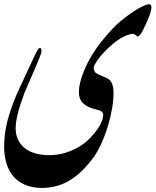

<svg xmlns="http://www.w3.org/2000/svg" viewBox="-20 -634 753 929"><path d="M712.4 -594.7Q709.5 -576.2 703.4 -559.1Q697.3 -542 682.9 -511.2Q668.5 -480.5 665.5 -476.1Q653.8 -457.5 645 -457.5Q638.7 -461.9 633.5 -466.1Q628.4 -470.2 624 -470.2Q605.5 -470.2 575.4 -455.1Q545.4 -439.9 509.5 -407Q473.6 -374 453.6 -345.5Q433.6 -316.9 433.6 -306.2Q433.6 -290 443.8 -281.2Q452.6 -274.4 475.3 -265.6Q498 -256.8 505.4 -251Q529.3 -234.4 529.3 -185.1Q529.3 -117.2 503.7 -29.5Q478 58.1 436.5 122.6Q415 152.3 386.5 182.4Q357.9 212.4 325.2 233.9Q262.2 275.4 180.2 275.4Q86.9 273.9 38.6 212.4Q16.6 181.2 8.3 146Q0 110.8 0 79.1Q0 39.1 5.9 0.5Q11.7 -38.1 23.9 -76.7Q43 -139.6 70.1 -198.2Q97.2 -256.8 114.3 -293L148.4 -366.2Q154.3 -378.4 160.9 -390.1Q167.5 -401.9 172.9 -401.9Q180.2 -401.9 180.4 -390.1Q180.7 -378.4 177.7 -372.6Q169.9 -351.6 164.1 -337.2Q158.2 -322.8 146.5 -295.7Q134.8 -268.6 121.1 -237.1Q107.4 -205.6 98.6 -185.1Q55.7 -70.8 55.7 -13.7Q55.7 46.4 98.4 81.5Q141.1 116.7 218.8 116.7Q283.2 116.7 343.3 86.4Q388.2 64 418.2 31.7Q448.2 -0.5 463.9 -28.8Q479.5 -57.1 479.5 -79.6Q479.5 -93.8 458.7 -100.3Q438 -106.9 428.7 -109.1Q419.4 -111.3 407.7 -117.2Q385.3 -127.9 373.5 -144.5Q361.8 -161.1 361.8 -189.5Q361.8 -232.9 389.9 -299.6Q418 -366.2 469.2 -430.7Q511.2 -483.4 545.4 -516.1Q564 -533.2 592.5 -554.7Q621.1 -576.2 647.9 -591.8Q681.2 -610.8 700.2 -613.8Q708 -613.8 710.9 -607.2Q713.9 -600.6 712.4 -594.7Z"/></svg>

Font: IranNastaliq
Style: Regular
Weight: 400
Designer: Hossein Zahedi
Version: Version 1.5